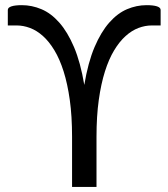

<svg xmlns="http://www.w3.org/2000/svg" viewBox="-20 -742 668 762"><path d="M11 -702.5Q11 -712 25.5 -716.8Q40 -721.5 67 -721.5Q106.5 -721.5 144.5 -705.5Q182.5 -689.5 215.2 -652.5Q248 -615.5 273.8 -555Q299.5 -494.5 314.5 -405Q329.5 -494.5 355.2 -555Q381 -615.5 413.8 -652.5Q446.5 -689.5 484.2 -705.5Q522 -721.5 561.5 -721.5Q588.5 -721.5 603 -716.8Q617.5 -712 617.5 -702.5V-641H582.5Q556 -641 529.5 -631Q503 -621 478.5 -599Q454 -577 433 -542.2Q412 -507.5 396.5 -458.5Q381 -409.5 372 -345.2Q363 -281 363 -199.5V0H266V-199.5Q266 -281 257 -345.2Q248 -409.5 232.5 -458.5Q217 -507.5 196 -542.2Q175 -577 150.5 -599Q126 -621 99.2 -631Q72.5 -641 46 -641H11Z"/></svg>

Font: Lato
Style: Regular
Weight: 400
Designer: Lukasz Dziedzic with Adam Twardoch and Botio Nikoltchev
Foundry: tyPoland Lukasz Dziedzic
Version: Version 2.015; 2015-08-06; http://www.latofonts.com/